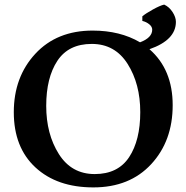

<svg xmlns="http://www.w3.org/2000/svg" viewBox="-20 -799 811 835"><path d="M383 -666Q502 -666 589 -615Q642 -635 642 -670Q642 -683 629 -693.5Q616 -704 599 -708V-728Q613 -740 644.5 -757.5Q676 -775 694 -779Q716 -769 730.5 -746.5Q745 -724 745 -704Q745 -625 630 -585Q731 -497 731 -341.5Q731 -186 637.5 -85Q544 16 386 16Q228 16 134 -71Q40 -158 40 -311Q40 -464 133.5 -565Q227 -666 383 -666ZM379 -608Q278 -608 229.5 -534.5Q181 -461 181 -338.5Q181 -216 236 -129Q291 -42 392 -42Q493 -42 541.5 -115.5Q590 -189 590 -311.5Q590 -434 535 -521Q480 -608 379 -608Z"/></svg>

Font: Buenard
Style: Bold
Weight: 700
Foundry: FontFuror
Version: Version 1.002 2011